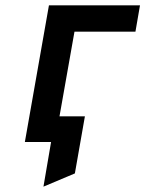

<svg xmlns="http://www.w3.org/2000/svg" viewBox="-20 -531 544 718"><path d="M142.5 167 171 0H136.5L153 -96H297.5L260 117.5ZM73 0 163 -511H503.5L486.5 -412.5H258.5L185.5 0Z"/></svg>

Font: Overpass SemiBold
Style: Italic
Weight: 600
Italic angle: -10°
Designer: Delve Withrington, Dave Bailey, Thomas Jockin
Foundry: Delve Fonts LLC
Version: Version 4.000